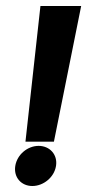

<svg xmlns="http://www.w3.org/2000/svg" viewBox="-20 -610 291 641"><path d="M31 -56C25 -18 51 11 88 11C125 11 161 -18 167 -56C173 -94 146 -123 109 -123C72 -123 37 -94 31 -56ZM115 -590 65 -137H160L251 -590Z"/></svg>

Font: Charger Sport
Style: BlkObl
Weight: 900
Designer: Jasper
Foundry: Cannot Into Space Fonts
Version: Version 1.1